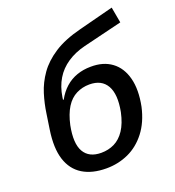

<svg xmlns="http://www.w3.org/2000/svg" viewBox="-134 -834 864 949"><g transform="rotate(-20 298.0 -360.0)"><path d="M265 9Q190 9 140.5 -21.5Q91 -52 71.5 -113Q52 -174 66 -267L78 -347Q85 -397 100.5 -447Q116 -497 148 -542.5Q180 -588 235.5 -624Q291 -660 378 -682L560 -729L575 -646L370 -596Q317 -583 276.5 -556Q236 -529 212 -489Q188 -449 180 -397L178 -383H182Q201 -418 228 -442Q255 -466 289 -478Q323 -490 362 -490Q428 -491 472 -458.5Q516 -426 532 -364.5Q548 -303 531 -218Q514 -142 474.5 -91Q435 -40 381 -15.5Q327 9 265 9ZM267 -72Q305 -72 336.5 -87.5Q368 -103 391 -137.5Q414 -172 426 -228Q443 -317 416.5 -363.5Q390 -410 326 -410Q289 -410 257 -394Q225 -378 203 -343Q181 -308 169 -253Q151 -162 177 -117Q203 -72 267 -72Z"/></g></svg>

Font: Nunito Sans 7pt SemiCondensed SemiBold
Style: Italic
Weight: 600
Width: 4
Italic angle: -9°
Designer: Vernon Adams
Foundry: Vernon Adams
Version: Version 3.101;gftools[0.9.27]